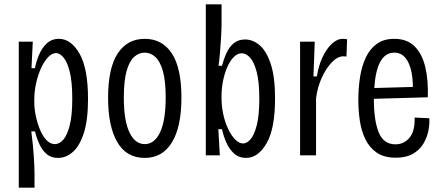

<svg xmlns="http://www.w3.org/2000/svg" viewBox="-20 -720 2046 890"><path d="M67 150V-527H132L126 -404H142Q147 -432 160 -464Q173 -496 196 -518Q219 -540 253 -540Q309 -540 348.5 -471.5Q388 -403 388 -261Q388 -163 368.5 -103Q349 -43 317.5 -15.5Q286 12 249 12Q217 12 196.5 -5.5Q176 -23 163 -51Q150 -79 142 -111H125Q133 -51 136.5 1.5Q140 54 140 84V150ZM235 -52Q255 -52 273 -72Q291 -92 303 -138Q315 -184 315 -262Q315 -340 303.5 -386.5Q292 -433 274.5 -453.5Q257 -474 240 -474Q221 -474 203 -455Q185 -436 170.5 -404.5Q156 -373 147.5 -335Q139 -297 139 -259V-245Q139 -216 146 -182.5Q153 -149 165.5 -119Q178 -89 195.5 -70.5Q213 -52 235 -52Z M651 12Q566 12 523.5 -61.5Q481 -135 481 -266Q481 -404 525.5 -472Q570 -540 651 -540Q732 -540 776.5 -472.5Q821 -405 821 -267Q821 -132 777 -60Q733 12 651 12ZM651 -52Q696 -52 722 -106.5Q748 -161 748 -269Q748 -346 735 -391Q722 -436 700 -456Q678 -476 651 -476Q624 -476 602 -456.5Q580 -437 567 -391.5Q554 -346 554 -268Q554 -161 580 -106.5Q606 -52 651 -52Z M1121 12Q1088 12 1065.5 -8Q1043 -28 1029.5 -58.5Q1016 -89 1009 -121H992L999 0H934V-700H1007V-608Q1007 -586 1005 -551Q1003 -516 1000 -479.5Q997 -443 993 -415H1009Q1017 -446 1030 -474.5Q1043 -503 1064 -520Q1085 -537 1116 -537Q1153 -537 1184.5 -509.5Q1216 -482 1235.5 -422Q1255 -362 1255 -264Q1255 -123 1215.5 -55.5Q1176 12 1121 12ZM1107 -55Q1124 -55 1141 -74Q1158 -93 1170 -138.5Q1182 -184 1182 -263Q1182 -340 1170 -386Q1158 -432 1139.5 -452.5Q1121 -473 1101 -473Q1080 -473 1062.5 -454.5Q1045 -436 1032.5 -406.5Q1020 -377 1013.5 -343Q1007 -309 1007 -278V-264Q1007 -227 1015 -190Q1023 -153 1037.5 -122.5Q1052 -92 1070 -73.5Q1088 -55 1107 -55Z M1371 0V-527H1439L1433 -366H1449Q1456 -413 1474 -452.5Q1492 -492 1517 -516Q1542 -540 1569 -540Q1574 -540 1579 -539.5Q1584 -539 1589 -538L1586 -458Q1580 -459 1572 -459Q1545 -459 1518 -431Q1491 -403 1471 -358.5Q1451 -314 1445 -264V0Z M1815 11Q1761 11 1727 -12Q1693 -35 1674 -74Q1655 -113 1648 -160.5Q1641 -208 1641 -257Q1641 -312 1649 -363Q1657 -414 1676 -454Q1695 -494 1727 -517Q1759 -540 1808 -540Q1866 -540 1901 -506Q1936 -472 1951 -410.5Q1966 -349 1963 -269L1713 -262V-260Q1713 -162 1735.5 -106.5Q1758 -51 1813 -51Q1853 -51 1878.5 -82Q1904 -113 1902 -175L1970 -172Q1972 -145 1965.5 -113Q1959 -81 1942 -53Q1925 -25 1894 -7Q1863 11 1815 11ZM1808 -476Q1766 -476 1743 -434Q1720 -392 1715 -312L1894 -317Q1893 -392 1871 -434Q1849 -476 1808 -476Z"/></svg>

Font: Bricolage Grotesque 12pt Condensed Light
Style: Regular
Weight: 300
Width: 3
Designer: Mathieu Triay
Foundry: Atelier Triay
Version: Version 1.001; ttfautohint (v1.8.4.7-5d5b);gftools[0.9.33.de